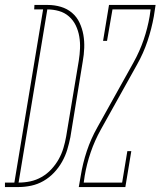

<svg xmlns="http://www.w3.org/2000/svg" viewBox="-87 -755 648 775"><path d="M-67 0V-18H-29L87 -717H51L52 -735H106Q133 -735 158.5 -727.5Q184 -720 203.5 -703.5Q223 -687 234 -663.5Q245 -640 249.5 -614.5Q254 -589 253 -561.5Q252 -534 247 -507L197 -201Q192 -176 184.5 -151Q177 -126 163.5 -102Q150 -78 131 -58Q112 -38 88.5 -24.5Q65 -11 39 -5.5Q13 0 -12 0ZM-12 -18Q12 -18 35.5 -23Q59 -28 81 -40.5Q103 -53 120.5 -72Q138 -91 150 -112.5Q162 -134 169 -157.5Q176 -181 180 -204L231 -510Q235 -535 236 -559.5Q237 -584 233 -607.5Q229 -631 219 -652Q209 -673 191.5 -688.5Q174 -704 151 -710.5Q128 -717 104 -717ZM231 0 239 -46Q247 -96 263.5 -145.5Q280 -195 306 -241L452 -503Q477 -548 493 -595Q509 -642 517 -689L521 -717H367L345 -590H329L353 -735H541L534 -689Q525 -639 508.5 -589.5Q492 -540 466 -494L320 -232Q295 -187 279 -140Q263 -93 255 -46L251 -18H406L427 -145H443L419 0Z"/></svg>

Font: Iosevka Curly Slab ThObl
Style: Regular
Weight: 100
Italic angle: -9°
Monospace: yes
Designer: Belleve Invis
Foundry: Belleve Invis
Version: Version 11.0.0; ttfautohint (v1.8.3)